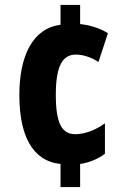

<svg xmlns="http://www.w3.org/2000/svg" viewBox="-20 -744 521 774"><path d="M303 -647V-724H224V-644C112 -630 58 -519 58 -361C58 -200 109 -95 224 -83V10H303V-83C339 -88 377 -104 403 -124V-247C367 -220 321 -203 284 -203C229 -203 205 -247 205 -362C205 -480 233 -524 286 -524C313 -524 347 -514 377 -494L415 -610C383 -631 340 -643 303 -647Z"/></svg>

Font: Noto Sans Thai Looped ExtraCondensed ExtraBold
Style: Regular
Weight: 800
Width: 2
Designer: Sasikarn Vongin, Ben Mitchell
Foundry: The Fontpad Ltd
Version: Version 1.001